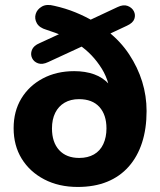

<svg xmlns="http://www.w3.org/2000/svg" viewBox="-20 -730 633 761"><path d="M288 11Q213 11 155.5 -19Q98 -49 66 -101Q34 -153 34 -222Q34 -289 64.5 -339.5Q95 -390 149.5 -419Q204 -448 274 -448Q318 -448 353 -435.5Q388 -423 412.5 -396Q437 -369 448 -324H419Q419 -401 383 -458.5Q347 -516 294 -552L316 -551L171 -484Q148 -473 131 -479Q114 -485 107 -500Q100 -515 106.5 -532Q113 -549 137 -559L228 -601L232 -586Q216 -594 199 -600Q182 -606 164 -612Q136 -620 126 -638Q116 -656 121.5 -674.5Q127 -693 146 -704Q165 -715 195 -707Q240 -697 279 -681Q318 -665 352 -645L320 -643L446 -702Q469 -713 486 -706.5Q503 -700 510.5 -685.5Q518 -671 512.5 -655Q507 -639 483 -628L402 -590L407 -606Q458 -566 492 -514.5Q526 -463 543.5 -406.5Q561 -350 561 -290Q561 -220 543 -164.5Q525 -109 490 -69.5Q455 -30 404.5 -9.5Q354 11 288 11ZM294 -104Q328 -104 352.5 -118Q377 -132 389.5 -159Q402 -186 402 -221Q402 -275 374 -306Q346 -337 293 -337Q260 -337 236 -323Q212 -309 199 -283Q186 -257 186 -221Q186 -166 214.5 -135Q243 -104 294 -104Z"/></svg>

Font: Nunito ExtraLight ExtraBold
Style: Regular
Weight: 800
Version: Version 3.602